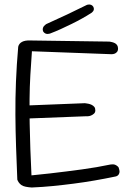

<svg xmlns="http://www.w3.org/2000/svg" viewBox="-20 -836 599 854"><path d="M121 -2Q106 -3 94 -5.5Q82 -8 75 -13Q68 -18 63.5 -24.5Q59 -31 57 -37Q54 -110 51.5 -181.5Q49 -253 48.5 -325Q48 -397 51 -472.5Q54 -548 61 -628Q64 -642 77.5 -649.5Q91 -657 115 -656L466 -651Q466 -651 469.5 -650.5Q473 -650 479 -648.5Q485 -647 491 -644Q497 -641 501 -635Q505 -629 505 -620Q505 -610 500 -604.5Q495 -599 489 -597Q483 -595 478 -595Q473 -595 473 -595L122 -608Q118 -555 115 -502Q112 -449 111.5 -395Q111 -341 112 -286Q113 -231 115 -173.5Q117 -116 120 -56Q162 -60 201 -64.5Q240 -69 275.5 -73.5Q311 -78 344.5 -82.5Q378 -87 409.5 -92.5Q441 -98 470 -104Q470 -104 473.5 -104.5Q477 -105 482.5 -105Q488 -105 493.5 -102.5Q499 -100 504 -95.5Q509 -91 510 -83Q513 -74 511 -67Q509 -60 505 -56.5Q501 -53 497.5 -52Q494 -51 494 -51Q446 -41 399.5 -33Q353 -25 306.5 -19Q260 -13 214.5 -8.5Q169 -4 121 -2ZM79 -308 78 -366 357 -377Q357 -377 361.5 -376.5Q366 -376 373.5 -374.5Q381 -373 388 -369.5Q395 -366 399.5 -360.5Q404 -355 404 -345Q404 -336 398 -330.5Q392 -325 384.5 -322Q377 -319 371 -319Q365 -319 365 -319ZM203 -687Q203 -687 199.5 -686Q196 -685 191 -685Q186 -685 181 -687.5Q176 -690 172 -696Q169 -703 170.5 -709.5Q172 -716 175.5 -720Q179 -724 182.5 -726.5Q186 -729 186 -729Q235 -751 279.5 -772Q324 -793 366 -814Q366 -814 369 -815Q372 -816 376.5 -816Q381 -816 386 -814Q391 -812 395 -806Q398 -800 397.5 -795Q397 -790 394.5 -786.5Q392 -783 389.5 -781Q387 -779 387 -779Q367 -766 344.5 -753.5Q322 -741 298.5 -729.5Q275 -718 251 -707Q227 -696 203 -687Z"/></svg>

Font: Sour Gummy Black ExtraLight
Style: Regular
Weight: 250
Version: Version 1.000